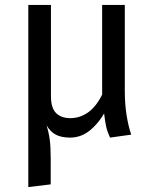

<svg xmlns="http://www.w3.org/2000/svg" viewBox="-20 -547 628 780"><path d="M412 -104Q390 -57 351.5 -22.5Q313 12 265 12Q230 12 207.5 0.5Q185 -11 169 -38Q178 -10 182 20Q186 50 186 96V202L95 213V-527H187V-156Q187 -109 207.5 -88Q228 -67 266 -67Q307 -67 342 -93.5Q377 -120 403 -180ZM395 -128V-527H487V-180Q487 -125 494 -80.5Q501 -36 513 0L427 12Q416 -12 411.5 -32Q407 -52 404 -78Q404 -80 403.5 -81.5Q403 -83 403 -85Z"/></svg>

Font: Firava
Style: Regular
Weight: 400
Designer: Carrois Corporate & Edenspiekermann AG
Foundry: Greg Finn Gibson
Version: Version 5.000